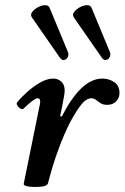

<svg xmlns="http://www.w3.org/2000/svg" viewBox="-20 -727 493 760"><path d="M122 13Q94 13 83 9Q72 5 74 0L138 -315Q139 -320 139 -322.5Q139 -325 139 -327Q139 -338 128 -338Q116 -338 72 -296Q68 -293 60.5 -297.5Q53 -302 48.5 -309.5Q44 -317 48 -322Q63 -341 87 -362.5Q111 -384 138.5 -400Q166 -416 191 -416Q209 -416 222.5 -404Q236 -392 236 -369Q236 -358 233 -343.5Q230 -329 226 -306L218 -267L225 -266Q301 -416 385 -416Q411 -416 432 -402Q453 -388 453 -359Q453 -339 439.5 -325.5Q426 -312 405 -312Q388 -312 378 -318.5Q368 -325 360 -331.5Q352 -338 342 -338Q322 -338 302.5 -314Q283 -290 257 -242Q233 -195 210.5 -133.5Q188 -72 170 -2Q167 13 122 13ZM214 -503 107 -657Q99 -668 107 -679Q115 -690 129.5 -698Q144 -706 157.5 -706.5Q171 -707 176 -697L249 -521Q253 -510 248 -500.5Q243 -491 233 -489.5Q223 -488 214 -503ZM380 -503 273 -657Q265 -668 273 -679Q281 -690 295.5 -698Q310 -706 323.5 -706.5Q337 -707 342 -697L415 -521Q419 -510 414 -500.5Q409 -491 399 -489.5Q389 -488 380 -503Z"/></svg>

Font: Junicode SmExp
Style: Bold Italic
Weight: 700
Width: 6
Italic angle: -11°
Designer: Peter S. Baker
Version: Version 2.205; ttfautohint (v1.8.4)